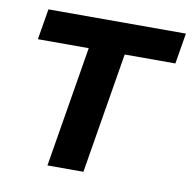

<svg xmlns="http://www.w3.org/2000/svg" viewBox="-64 -587 655 652"><g transform="rotate(10 263.0 -261.0)"><path d="M140.6 0 209.5 -416.5H34.2L51.8 -522.5H525.9L508.3 -416.5H333.5L264.6 0Z"/></g></svg>

Font: Inter 28pt SemiBold
Style: Italic
Weight: 600
Italic angle: -9.3988°
Designer: Rasmus Andersson
Foundry: rsms
Version: Version 4.001;git-66647c0bb